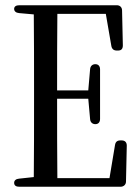

<svg xmlns="http://www.w3.org/2000/svg" viewBox="-20 -726 533 733"><path d="M34 -28C34 -18 41 -13 54 -13H440C452 -13 461 -21 461 -33L464 -170C464 -183 457 -190 444 -190H440C428 -190 421 -185 419 -172L398 -46H199C198 -141 198 -238 198 -349H317L324 -271C325 -259 333 -252 344 -252C355 -252 362 -259 362 -272V-461C362 -474 355 -481 344 -481C333 -481 325 -474 324 -462L317 -381H198C198 -485 198 -581 199 -673H384L405 -551C407 -539 414 -533 426 -533H430C443 -533 449 -539 449 -553L446 -686C446 -698 438 -706 426 -706H54C41 -706 34 -701 34 -692C34 -683 41 -677 53 -676L109 -671C110 -576 110 -480 110 -385V-335C110 -239 110 -144 109 -50L53 -44C41 -43 34 -37 34 -28Z"/></svg>

Font: 寒蝉锦书宋 CompactLight
Style: Bold
Weight: 400
Width: 4
Designer: 寒蝉锦书宋{Warren} 思源宋体{Ryoko NISHIZUKA 西塚涼子 (kana & ideographs); Frank Grießhammer (Latin, Greek & Cyrillic); Wenlong ZHANG 
Foundry: Adobe & ChillType
Version: Version 2.000;Glyphs 3.1.1 (3135)